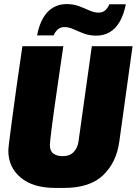

<svg xmlns="http://www.w3.org/2000/svg" viewBox="-20 -913 671 943"><path d="M252 10Q142 10 81.5 -41Q21 -92 21 -172Q21 -182 23.5 -203.5Q26 -225 31 -262.5Q36 -300 43.5 -357.5Q51 -415 62.5 -496Q74 -577 90 -686H291Q275 -576 263.5 -497Q252 -418 244.5 -364.5Q237 -311 233 -277.5Q229 -244 227 -226Q225 -208 225 -200Q225 -171 242.5 -158.5Q260 -146 288 -146Q323 -146 342.5 -167Q362 -188 366 -221L431 -686H631L566 -218Q552 -115 486.5 -52.5Q421 10 295 10ZM162 -739Q172 -791 192 -825Q212 -859 241 -876Q270 -893 307 -893Q341 -893 368.5 -882.5Q396 -872 419.5 -861.5Q443 -851 464 -851Q484 -851 497 -862.5Q510 -874 517 -892H598Q588 -841 568 -806.5Q548 -772 519 -755Q490 -738 453 -738Q419 -738 391.5 -748.5Q364 -759 341 -769.5Q318 -780 296 -780Q277 -780 264 -768.5Q251 -757 243 -739Z"/></svg>

Font: Chivo Mono Medium Black
Style: Italic
Weight: 900
Italic angle: -8.05°
Monospace: yes
Version: Version 1.008